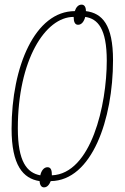

<svg xmlns="http://www.w3.org/2000/svg" viewBox="-20 -772 538 829"><path d="M170 37C184 37 193 25 199 10C377 8 468 -257 468 -512C468 -666 421 -715 351 -724C351 -744 343 -752 332 -752C318 -752 308 -740 303 -724C132 -724 30 -486 30 -216C30 -59 79 -1 151 10C152 29 160 37 170 37ZM204 -15C204 -35 201 -50 185 -50C169 -50 158 -34 154 -15C96 -26 57 -74 57 -218C57 -512 175 -699 298 -699C298 -677 304 -665 317 -665C333 -665 343 -680 348 -699C402 -691 441 -649 441 -510C441 -319 374 -22 204 -15Z"/></svg>

Font: Noto Sans ExtraCondensed Thin
Style: Italic
Weight: 100
Width: 2
Italic angle: -12°
Designer: Monotype Design Team
Foundry: Monotype Imaging Inc.
Version: Version 2.013